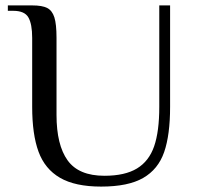

<svg xmlns="http://www.w3.org/2000/svg" viewBox="-20 -680 727 710"><path d="M99 -285V-540Q99 -591 85 -615.5Q71 -640 29 -640H9V-660H99Q136 -660 154.5 -650.5Q173 -641 181 -616Q189 -591 189 -540V-255Q189 -144 230 -87Q271 -30 366 -30Q442 -30 486.5 -57Q531 -84 550 -139Q569 -194 569 -285V-660H609V-285Q609 -181 587 -117.5Q565 -54 509.5 -22Q454 10 354 10Q258 10 202 -22.5Q146 -55 122.5 -119Q99 -183 99 -285Z"/></svg>

Font: El Messiri
Style: Regular
Weight: 400
Designer: Mohamed Gaber
Foundry: Kief Type Foundry
Version: Version 2.006